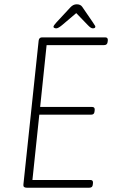

<svg xmlns="http://www.w3.org/2000/svg" viewBox="-20 -874 526 894"><path d="M104 0Q87 0 89 -15L160 -685Q162 -700 176 -700H470Q483 -700 482 -686L481 -678Q479 -664 465 -664H197L167 -376H409Q422 -376 421 -362L420 -354Q419 -340 404 -340H163L131 -36H401Q414 -36 413 -22L412 -14Q411 0 396 0ZM242 -742Q237 -742 233 -744Q229 -746 229 -749Q229 -755 243 -770L308 -840Q321 -854 337 -854Q355 -854 363 -842L413 -769Q416 -763 420 -758Q424 -753 424 -750Q424 -742 412 -742Q403 -742 389 -757L335 -813L269 -757Q251 -742 242 -742Z"/></svg>

Font: Asap Semi Condensed Semi Condensed Thin
Style: Italic
Weight: 100
Width: 4
Italic angle: -6°
Designer: Pablo Cosgaya
Foundry: Omnibus-Type
Version: Version 3.001; ttfautohint (v1.8.4.7-5d5b)